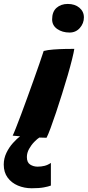

<svg xmlns="http://www.w3.org/2000/svg" viewBox="-102 -716 458 1000"><path d="M163 132.5V250.5Q150.5 255.5 126.2 260Q102 264.5 63 264.5Q24.5 264.5 -8.8 250.5Q-42 236.5 -62.2 209Q-82.5 181.5 -82.5 141Q-82.5 109.5 -68.8 80.5Q-55 51.5 -34.2 28.5Q-13.5 5.5 7.2 -10Q28 -25.5 42 -30L105.5 -1.5Q92.5 6.5 76.5 23Q60.5 39.5 49.2 60Q38 80.5 38 102Q38 130 55 141Q72 152 94 152Q112.5 152 129.8 147.8Q147 143.5 163 132.5ZM140.5 1.5Q117.5 1.5 88.8 0Q60 -1.5 28.2 -3.8Q-3.5 -6 -36 -9.5Q-30.5 -20.5 -19 -49.8Q-7.5 -79 8 -120Q23.5 -161 40.2 -207.5Q57 -254 73.5 -300Q90 -346 103.5 -385.2Q117 -424.5 125.5 -450.5Q146.5 -456 177 -458.2Q207.5 -460.5 237.2 -461Q267 -461.5 285 -461.5Q282.5 -444 273.5 -407.8Q264.5 -371.5 250.8 -324.2Q237 -277 221.2 -226.8Q205.5 -176.5 190 -130.2Q174.5 -84 161.5 -49Q148.5 -14 140.5 1.5ZM251 -695.5Q288 -695.5 311.5 -675.8Q335 -656 335 -625.5Q335 -594.5 314 -570.5Q293 -546.5 260.5 -546.5Q222.5 -546.5 196 -565Q169.5 -583.5 169.5 -615Q169.5 -655 192.5 -675.2Q215.5 -695.5 251 -695.5Z"/></svg>

Font: Grandstander Thin ExtraBold
Style: Italic
Weight: 800
Italic angle: -15°
Version: Version 1.200